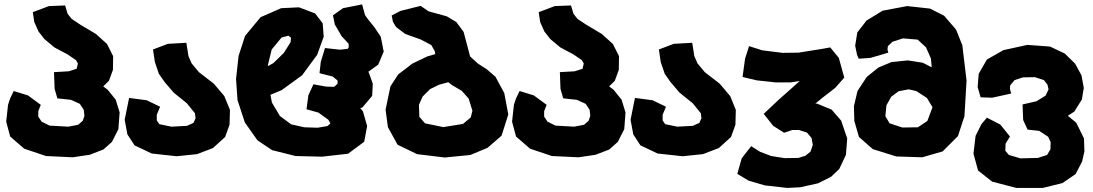

<svg xmlns="http://www.w3.org/2000/svg" viewBox="-20 -707 5088 894"><path d="M283.2 -681.6 208 -678.7 132.8 -650.4 139.6 -604.5 159.2 -560.5 186.5 -525.4 233.4 -486.3 293.9 -454.1 334 -426.8 342.8 -411.1 336.9 -386.7 299.8 -375 231.4 -371.1 234.4 -293 247.1 -249 310.5 -242.2 351.6 -223.6 370.1 -195.3 373 -167 365.2 -144.5 343.8 -126 297.9 -117.2 210.9 -122.1 173.8 -140.6 158.2 -164.1V-189.5L169.9 -218.8L110.4 -262.7L43.9 -283.2L27.3 -249L17.6 -219.7L8.8 -140.6L27.3 -71.3L92.8 -14.6L194.3 19.5L318.4 25.4L397.5 13.7L460.9 -10.7L501 -45.9L531.2 -105.5L537.1 -183.6L518.6 -243.2L481.4 -289.1L460.9 -304.7L487.3 -331.1L505.9 -381.8L506.8 -445.3L478.5 -502L426.8 -548.8L354.5 -591.8L313.5 -619.1L294.9 -642.6Z M847.7 -507.8 761.7 -502.9 692.4 -476.6 701.2 -418 719.7 -363.3 747.1 -324.2 789.1 -275.4 849.6 -226.6 887.7 -179.7 890.6 -156.2 880.9 -134.8 850.6 -121.1 778.3 -117.2 721.7 -128.9 710 -146.5V-172.9L725.6 -210L663.1 -240.2L581.1 -251L560.5 -149.4L573.2 -81.1L606.4 -30.3L686.5 7.8L802.7 20.5L897.5 10.7L971.7 -17.6L1028.3 -69.3L1048.8 -126L1050.8 -195.3L1024.4 -259.8L975.6 -317.4L906.2 -371.1L872.1 -412.1L857.4 -446.3Z M1657.2 -204.1 1667 -206.1 1712.9 -260.7 1715.8 -317.4 1697.3 -369.1 1694.3 -372.1 1741.2 -406.2 1766.6 -466.8 1752.9 -536.1 1722.7 -581.1 1694.3 -616.2 1679.7 -636.7 1666 -686.5 1577.1 -668.9 1530.3 -635.7 1539.1 -592.8 1570.3 -539.1 1603.5 -502.9V-486.3L1598.6 -479.5L1562.5 -475.6L1493.2 -483.4L1473.6 -418.9L1467.8 -366.2L1529.3 -350.6L1551.8 -332V-317.4L1536.1 -302.7L1499 -303.7L1439.5 -314.5L1416 -263.7L1407.2 -198.2L1462.9 -182.6L1508.8 -149.4L1518.6 -132.8L1504.9 -120.1L1459 -112.3L1397.5 -114.3L1335.9 -127.9L1283.2 -167L1246.1 -229.5L1239.3 -265.6L1291 -287.1L1386.7 -356.4L1457 -452.1L1487.3 -536.1L1482.4 -598.6L1447.3 -644.5L1372.1 -672.9L1289.1 -668.9L1193.4 -627L1121.1 -540L1090.8 -446.3L1079.1 -339.8L1085.9 -241.2L1120.1 -136.7L1178.7 -53.7L1247.1 -7.8L1356.4 19.5L1479.5 22.5L1600.6 8.8L1675.8 -46.9L1689.5 -120.1L1669.9 -188.5ZM1227.5 -399.4V-404.3L1245.1 -476.6L1291 -532.2L1323.2 -541L1335 -531.2L1333 -510.7L1301.8 -460.9L1252.9 -413.1Z M2246.1 -384.8 2205.1 -411.1 2168.9 -444.3 2138.7 -558.6 2104.5 -604.5 2060.5 -630.9 1975.6 -654.3 1938.5 -679.7 1844.7 -656.2 1803.7 -634.8 1809.6 -605.5 1824.2 -581.1 1867.2 -548.8 1938.5 -523.4 1988.3 -497.1 2004.9 -467.8 2006.8 -455.1 1969.7 -444.3 1900.4 -411.1 1834 -360.4 1797.9 -304.7 1775.4 -196.3 1786.1 -115.2 1831.1 -33.2 1921.9 10.7 2050.8 26.4 2169.9 14.6 2250 -18.6 2315.4 -75.2 2346.7 -173.8 2328.1 -273.4 2287.1 -349.6ZM2067.4 -324.2 2085 -310.5 2129.9 -284.2 2162.1 -248 2179.7 -191.4 2171.9 -160.2 2135.7 -129.9 2043.9 -115.2 1959 -132.8 1932.6 -163.1 1930.7 -218.8 1947.3 -256.8 1982.4 -292 2024.4 -312.5Z M2638.7 -681.6 2563.5 -678.7 2488.3 -650.4 2495.1 -604.5 2514.6 -560.5 2542 -525.4 2588.9 -486.3 2649.4 -454.1 2689.5 -426.8 2698.2 -411.1 2692.4 -386.7 2655.3 -375 2586.9 -371.1 2589.8 -293 2602.5 -249 2666 -242.2 2707 -223.6 2725.6 -195.3 2728.5 -167 2720.7 -144.5 2699.2 -126 2653.3 -117.2 2566.4 -122.1 2529.3 -140.6 2513.7 -164.1V-189.5L2525.4 -218.8L2465.8 -262.7L2399.4 -283.2L2382.8 -249L2373 -219.7L2364.3 -140.6L2382.8 -71.3L2448.2 -14.6L2549.8 19.5L2673.8 25.4L2752.9 13.7L2816.4 -10.7L2856.4 -45.9L2886.7 -105.5L2892.6 -183.6L2874 -243.2L2836.9 -289.1L2816.4 -304.7L2842.8 -331.1L2861.3 -381.8L2862.3 -445.3L2834 -502L2782.2 -548.8L2710 -591.8L2668.9 -619.1L2650.4 -642.6Z M3203.1 -507.8 3117.2 -502.9 3047.9 -476.6 3056.6 -418 3075.2 -363.3 3102.5 -324.2 3144.5 -275.4 3205.1 -226.6 3243.2 -179.7 3246.1 -156.2 3236.3 -134.8 3206.1 -121.1 3133.8 -117.2 3077.1 -128.9 3065.4 -146.5V-172.9L3081.1 -210L3018.6 -240.2L2936.5 -251L2916 -149.4L2928.7 -81.1L2961.9 -30.3L3042 7.8L3158.2 20.5L3252.9 10.7L3327.1 -17.6L3383.8 -69.3L3404.3 -126L3406.2 -195.3L3379.9 -259.8L3331.1 -317.4L3261.7 -371.1L3227.5 -412.1L3212.9 -446.3Z M3467.8 -492.2 3449.2 -433.6 3437.5 -348.6 3502.9 -333 3591.8 -323.2H3661.1L3704.1 -330.1L3659.2 -290L3606.4 -243.2L3536.1 -176.8L3580.1 -121.1L3630.9 -88.9L3668.9 -101.6H3700.2L3737.3 -89.8L3758.8 -64.5L3764.6 -32.2L3753.9 -1L3729.5 18.6L3697.3 28.3L3633.8 29.3L3571.3 19.5L3519.5 0L3477.5 -26.4L3433.6 30.3L3413.1 102.5L3464.8 133.8L3541 156.2L3645.5 168L3706.1 165L3789.1 146.5L3849.6 116.2L3887.7 80.1L3918.9 13.7L3924.8 -62.5L3896.5 -145.5L3852.5 -196.3L3784.2 -224.6H3776.4L3813.5 -254.9L3869.1 -297.9L3911.1 -345.7L3885.7 -437.5L3845.7 -486.3L3808.6 -479.5L3698.2 -461.9L3624 -460.9L3529.3 -472.7Z M3978.5 -433.6 4033.2 -437.5 4116.2 -461.9 4112.3 -476.6 4114.3 -492.2 4135.7 -512.7 4184.6 -528.3 4252.9 -522.5 4292 -486.3 4314.5 -434.6 4318.4 -393.6 4276.4 -415 4207 -425.8 4130.9 -418 4070.3 -392.6 4015.6 -348.6 3972.7 -283.2 3956.1 -212.9 3958 -143.6 3979.5 -69.3 4043.9 -12.7 4153.3 21.5 4274.4 25.4 4369.1 -2 4440.4 -73.2 4470.7 -166 4480.5 -332 4460.9 -496.1 4431.6 -569.3 4376 -633.8 4310.5 -667 4204.1 -678.7 4089.8 -657.2 4014.6 -611.3 3971.7 -555.7 3961.9 -494.1 3970.7 -451.2ZM4321.3 -209V-206.1L4297.9 -143.6L4253.9 -114.3L4181.6 -113.3L4122.1 -132.8L4102.5 -166L4107.4 -216.8L4129.9 -256.8L4164.1 -282.2L4210.9 -291L4246.1 -283.2L4295.9 -251Z M4545.9 -253.9 4599.6 -252 4688.5 -271.5 4682.6 -292 4683.6 -309.6 4704.1 -334 4743.2 -346.7 4798.8 -347.7 4840.8 -334 4857.4 -312.5 4862.3 -291 4848.6 -261.7 4805.7 -235.4 4741.2 -220.7 4744.1 -148.4 4764.6 -103.5 4818.4 -97.7 4860.4 -70.3 4872.1 -44.9 4871.1 -11.7 4855.5 14.6 4812.5 28.3 4731.4 30.3 4677.7 14.6 4661.1 -4.9 4662.1 -38.1 4682.6 -71.3 4637.7 -127 4575.2 -159.2 4549.8 -128.9 4522.5 -74.2 4512.7 8.8 4534.2 86.9 4599.6 138.7 4711.9 168H4835.9L4926.8 145.5L4988.3 103.5L5018.6 44.9L5029.3 -2L5027.3 -62.5L4991.2 -135.7L4952.1 -168L4982.4 -187.5L5017.6 -244.1L5026.4 -297.9L5015.6 -356.4L4986.3 -410.2L4937.5 -458L4869.1 -490.2L4763.7 -498L4652.3 -473.6L4575.2 -429.7L4537.1 -363.3L4532.2 -301.8Z"/></svg>

Font: MaokenAssortedSans-TC
Style: Regular
Weight: 500
Version: Version 0.83